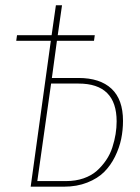

<svg xmlns="http://www.w3.org/2000/svg" viewBox="-20 -701 526 721"><path d="M274.9 -408.2Q355.5 -408.2 398.7 -367.9Q441.9 -327.6 441.9 -247.1Q441.9 -212.4 435.1 -179.2Q428.2 -146 411.9 -112.8Q395.5 -79.6 371.1 -55.2Q346.7 -30.8 307.6 -15.4Q268.6 0 220.2 0H95.2L170.9 -547.9H41L43.9 -568.8H173.8L189.9 -681.2H212.9L196.8 -568.8H335.9L333 -547.9H193.8L174.8 -408.2ZM228 -21Q263.7 -21 293.5 -31.2Q323.2 -41.5 343.3 -59.3Q363.3 -77.1 378.4 -99.4Q393.6 -121.6 401.9 -147.5Q410.2 -173.3 414.1 -197.5Q418 -221.7 418 -245.1Q418 -387.2 274.9 -387.2H171.9L120.1 -21Z"/></svg>

Font: Fira Sans Compressed Thin
Style: Italic
Weight: 100
Width: 3
Italic angle: -8°
Designer: Carrois Corporate & Edenspiekermann AG
Foundry: Carrois Corporate GbR & Edenspiekermann AG
Version: Version 4.203;PS 004.203;hotconv 1.0.88;makeotf.lib2.5.64775